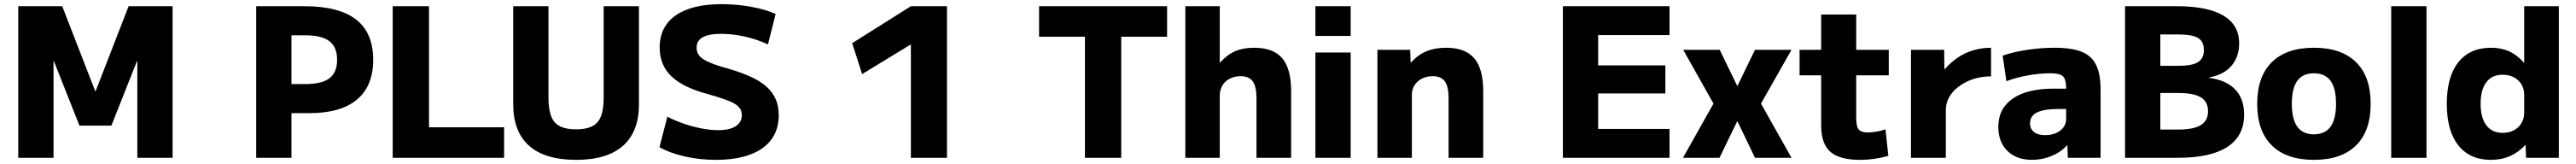

<svg xmlns="http://www.w3.org/2000/svg" viewBox="-20 -760 12417 790"><path d="M68 0V-730H280L439 -321H441L600 -730H812V0H642V-465H640L517 -155H363L240 -465H238V0Z M1215 0V-730H1447Q1614 -730 1696.5 -666Q1779 -602 1779 -472Q1779 -346 1701 -280.5Q1623 -215 1472 -215H1300V-355H1451Q1531 -355 1568 -383Q1605 -411 1605 -472Q1605 -533 1568 -561.5Q1531 -590 1451 -590H1385V0Z M1873 0V-730H2048V-147H2410V0Z M2757 10Q2607 10 2530.5 -58Q2454 -126 2454 -257V-730H2624V-290Q2624 -205 2654 -171Q2684 -137 2757 -137Q2830 -137 2860 -171Q2890 -205 2890 -290V-730H3060V-257Q3060 -126 2983.5 -58Q2907 10 2757 10Z M3431 10Q3353 10 3280.5 -6.5Q3208 -23 3159 -51L3197 -198Q3231 -180 3274 -165Q3317 -150 3361 -141.5Q3405 -133 3442 -133Q3497 -133 3526.5 -152Q3556 -171 3556 -206Q3556 -224 3547 -237.5Q3538 -251 3518.5 -262Q3499 -273 3466.5 -284Q3434 -295 3388 -308Q3332 -323 3289.5 -343.5Q3247 -364 3218 -391Q3189 -418 3174.5 -453Q3160 -488 3160 -531Q3160 -632 3237.5 -686Q3315 -740 3459 -740Q3530 -740 3599.5 -727.5Q3669 -715 3719 -693L3682 -546Q3631 -570 3572 -583.5Q3513 -597 3457 -597Q3397 -597 3367.5 -580.5Q3338 -564 3338 -531Q3338 -513 3346 -499Q3354 -485 3372.5 -473.5Q3391 -462 3421 -451Q3451 -440 3495 -428Q3556 -410 3600.5 -389.5Q3645 -369 3674.5 -343Q3704 -317 3719 -283Q3734 -249 3734 -206Q3734 -102 3655 -46Q3576 10 3431 10Z M4371 0V-545H4369L4136 -403L4088 -552L4371 -730H4545V0Z M5210 0V-583H4989V-730H5606V-583H5385V0Z M5694 0V-730H5860V-459H5862Q5896 -497 5934.5 -513.5Q5973 -530 6025 -530Q6118 -530 6161 -479.5Q6204 -429 6204 -320V0H6037V-287Q6037 -343 6019 -368Q6001 -393 5961 -393Q5932 -393 5909 -381.5Q5886 -370 5873.5 -349.5Q5861 -329 5860 -303V0Z M6321 -587V-730H6491V-587ZM6321 0V-507H6491V0Z M6620 0V-520H6778L6780 -459H6782Q6815 -496 6856 -513Q6897 -530 6951 -530Q7043 -530 7086.5 -479.5Q7130 -429 7130 -320V0H6963V-287Q6963 -343 6945 -368Q6927 -393 6887 -393Q6858 -393 6835 -381.5Q6812 -370 6799 -350Q6786 -330 6786 -303V0Z M7514 0V-730H8028V-591H7684V-445H8008V-310H7684V-139H8028V0Z M8093 0 8240 -261 8094 -520H8270L8354 -347H8356L8440 -520H8616L8469 -261L8616 0H8440L8356 -175H8354L8269 0Z M8946 10Q8847 10 8803 -29Q8759 -68 8759 -157V-397H8655V-520H8759V-690H8928V-520H9085V-397H8928V-193Q8928 -152 8939.5 -137Q8951 -122 8983 -122Q9002 -122 9026 -126Q9050 -130 9069 -137L9083 -9Q9045 1 9012.5 5.5Q8980 10 8946 10Z M9192 0V-520H9352L9353 -427H9355Q9384 -460 9419 -483.5Q9454 -507 9494.5 -518.5Q9535 -530 9578 -530V-392Q9518 -392 9468.5 -370Q9419 -348 9389.5 -311.5Q9360 -275 9360 -230V0Z M9776 10Q9701 10 9657 -33Q9613 -76 9613 -149Q9613 -237 9682.5 -285Q9752 -333 9879 -333H9940Q9940 -363 9933.5 -379Q9927 -395 9910 -401Q9893 -407 9862 -407Q9813 -407 9756.5 -397Q9700 -387 9652 -369L9634 -492Q9686 -510 9752.5 -520Q9819 -530 9885 -530Q9967 -530 10015 -510.5Q10063 -491 10084.5 -447Q10106 -403 10106 -329V0H9948L9946 -60H9944Q9916 -28 9870.5 -9Q9825 10 9776 10ZM9839 -109Q9868 -109 9891 -119Q9914 -129 9927 -146.5Q9940 -164 9940 -186V-235H9904Q9834 -235 9800 -218.5Q9766 -202 9766 -166Q9766 -139 9785 -124Q9804 -109 9839 -109Z M10224 0V-730H10473Q10622 -730 10698 -685Q10774 -640 10774 -551Q10774 -485 10736 -442Q10698 -399 10629 -387V-385Q10712 -374 10755 -329Q10798 -284 10798 -208Q10798 -105 10717.5 -52.5Q10637 0 10481 0ZM10481 -136Q10555 -136 10589.5 -157.5Q10624 -179 10624 -224Q10624 -270 10589.5 -291Q10555 -312 10481 -312H10309V-443H10481Q10548 -443 10576 -461Q10604 -479 10604 -519Q10604 -560 10576 -577Q10548 -594 10481 -594H10394V-136Z M11134 10Q11002 10 10931.5 -59.5Q10861 -129 10861 -260Q10861 -391 10931.5 -460.5Q11002 -530 11134 -530Q11267 -530 11337.5 -460.5Q11408 -391 11408 -260Q11408 -129 11337.5 -59.5Q11267 10 11134 10ZM11134 -113Q11188 -113 11214.5 -149.5Q11241 -186 11241 -260Q11241 -335 11214.5 -371Q11188 -407 11134 -407Q11081 -407 11054.5 -371Q11028 -335 11028 -260Q11028 -186 11054.5 -149.5Q11081 -113 11134 -113Z M11507 0V-730H11677V0Z M11988 10Q11886 10 11830.5 -60Q11775 -130 11775 -260Q11775 -390 11830.5 -460Q11886 -530 11988 -530Q12037 -530 12075 -513Q12113 -496 12146 -459H12148V-730H12315V0H12157L12155 -61H12153Q12119 -25 12078.5 -7.5Q12038 10 11988 10ZM12044 -120Q12075 -120 12098.5 -132.5Q12122 -145 12135 -167Q12148 -189 12148 -217V-303Q12148 -332 12135 -353.5Q12122 -375 12098.5 -387.5Q12075 -400 12044 -400Q11993 -400 11965.5 -364Q11938 -328 11938 -260Q11938 -193 11965.5 -156.5Q11993 -120 12044 -120Z"/></svg>

Font: M PLUS 1 Thin ExtraBold
Style: Regular
Weight: 800
Version: Version 1.001